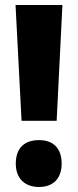

<svg xmlns="http://www.w3.org/2000/svg" viewBox="-20 -734 311 766"><path d="M206 -252 229 -714H42L66 -252ZM43 -81C43 -22 79 12 136 12C192 12 226 -22 226 -81C226 -141 194 -175 136 -175C75 -175 43 -141 43 -81Z"/></svg>

Font: Noto Sans Arabic UI XCn Bk
Style: Regular
Weight: 900
Width: 2
Designer: Monotype Design Team, Nadine Chahine and Nizar Qandah
Foundry: Monotype Imaging Inc.
Version: Version 2.010